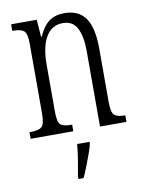

<svg xmlns="http://www.w3.org/2000/svg" viewBox="-86 -604 668 886"><g transform="rotate(-10 248.0 -161.5)"><path d="M24 0V-31H31Q67 -31 81.5 -43.5Q96 -56 96 -105V-433Q96 -481 81.5 -493Q67 -505 32 -505H27V-536H147L153 -456H157Q176 -501 204.5 -522.5Q233 -544 278 -544Q344 -544 376 -498.5Q408 -453 408 -355V-105Q408 -56 421.5 -43.5Q435 -31 469 -31H473V0H349V-355Q349 -421 329.5 -460.5Q310 -500 262 -500Q210 -500 183 -453.5Q156 -407 156 -326V-103Q156 -54 170 -42.5Q184 -31 218 -31H224V0ZM209 208Q215 173 221.5 136Q228 99 231 61H289V71Q284 92 274 119Q264 146 253.5 173Q243 200 233 221H209Z"/></g></svg>

Font: Noto Serif Sinhala ExtraCondensed Light
Style: Regular
Weight: 300
Width: 2
Designer: Jelle Bosma - Monotype Design Team
Foundry: Monotype Imaging Inc.
Version: Version 2.007; ttfautohint (v1.8.4.7-5d5b)